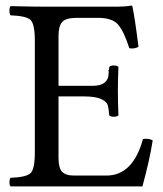

<svg xmlns="http://www.w3.org/2000/svg" viewBox="-20 -669 584 689"><path d="M312 -361Q370 -361 370 -408Q370 -410 370 -412L369 -415Q369 -418 370 -418Q372 -418 372 -429Q377 -434 388 -434Q400 -434 405 -429Q403 -381 403 -343Q403 -307 405 -255Q400 -250 388 -250Q377 -250 372 -255Q370 -282 366 -293.5Q362 -305 342 -314Q322 -323 281 -323H190V-102Q190 -67 202.5 -53Q215 -39 246 -39H362Q457 -39 493 -170Q497 -171 505 -171Q518 -171 528 -165Q516 -90 491 0H18Q14 -4 14 -14Q14 -27 18 -31Q74 -33 89.5 -47.5Q105 -62 105 -122V-523Q105 -583 89.5 -597.5Q74 -612 18 -614Q14 -618 14 -630Q14 -643 18 -647Q98 -645 147 -645H402Q428 -645 451 -649Q455 -649 455 -646Q463 -612 477 -501Q466 -495 453 -495Q452 -495 449 -495.5Q446 -496 444 -496Q425 -556 404 -580.5Q383 -605 331 -605H256Q217 -605 203.5 -590.5Q190 -576 190 -541V-361Z"/></svg>

Font: Fedorovsk Unicode
Style: Medium
Weight: 500
Designer: Aleksandr Andreev and Nikita Simmons
Version: Version 3.2